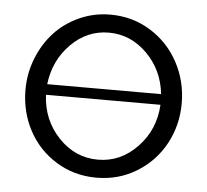

<svg xmlns="http://www.w3.org/2000/svg" viewBox="-44 -577 682 633"><g transform="rotate(5 297.0 -260.0)"><path d="M296.9 -529.8Q370.1 -529.8 429.9 -492.7Q489.7 -455.6 522.9 -393.6Q556.2 -331.5 556.2 -258.8Q556.2 -186.5 523.2 -125.2Q490.2 -64 430.4 -27.1Q370.6 9.8 296.9 9.8Q223.1 9.8 163.6 -27.1Q104 -64 71.5 -125.2Q39.1 -186.5 39.1 -258.8Q39.1 -313 58.6 -362.5Q78.1 -412.1 111.8 -449Q145.5 -485.8 193.8 -507.8Q242.2 -529.8 296.9 -529.8ZM296.9 -470.2Q225.1 -470.2 171.6 -416.3Q118.2 -362.3 108.9 -283.2H485.8Q477.5 -362.3 423.3 -416.3Q369.1 -470.2 296.9 -470.2ZM296.9 -49.8Q372.1 -49.8 427.2 -107.7Q482.4 -165.5 486.8 -248H107.9Q111.8 -165 166.5 -107.4Q221.2 -49.8 296.9 -49.8Z"/></g></svg>

Font: Rawline
Style: Regular
Weight: 400
Designer: Matt McInerney, Pablo Impallari, Rodrigo Fuenzalida
Foundry: Matt McInerney, Pablo Impallari, Rodrigo Fuenzalida
Version: Version 4.020;PS 004.020;hotconv 1.0.88;makeotf.lib2.5.64775